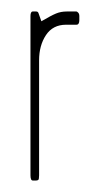

<svg xmlns="http://www.w3.org/2000/svg" viewBox="-20 -314 190 334"><path d="M113 -271H95Q72 -271 60 -253Q48 -235 48 -209V-9Q48 -2 46.5 -1Q45 0 43 0H37Q33 0 33 -9V-286Q33 -294 37 -294H43Q46 -294 47 -291Q48 -288 52 -277Q69 -287 77.5 -290.5Q86 -294 96 -294H113Q114 -294 116 -292Q118 -290 118 -286V-279Q118 -271 113 -271Z"/></svg>

Font: Chathura Light
Style: Regular
Weight: 300
Designer: Appaji Ambarisha Darbha
Foundry: Aditya Fonts
Version: Version 1.001 2016